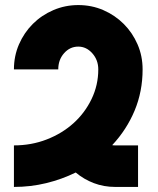

<svg xmlns="http://www.w3.org/2000/svg" viewBox="-20 -738 623 758"><path d="M35 -164Q104 -164 164.5 -187.5Q225 -211 270 -251.5Q315 -292 341.5 -347Q368 -402 368 -464Q368 -501 344.5 -527.5Q321 -554 289 -554Q256 -554 233 -528Q210 -502 210 -464H35Q35 -517 55 -563Q75 -609 109.5 -643.5Q144 -678 190.5 -698Q237 -718 289 -718Q342 -718 388 -698Q434 -678 468.5 -643.5Q503 -609 523 -563Q543 -517 543 -464Q543 -377 511.5 -301.5Q480 -226 423 -165Q426 -164 435 -164H525V0H435Q390 0 350.5 -15Q311 -30 279 -57Q224 -30 162.5 -15Q101 0 35 0Z"/></svg>

Font: Aoudax Cyrillic
Style: Regular
Weight: 400
Designer: William Zhang
Foundry: William Zhang
Version: Version 1.00 June 4, 2021, initial release